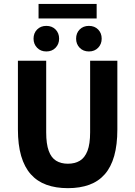

<svg xmlns="http://www.w3.org/2000/svg" viewBox="-20 -968 705 1000"><path d="M333.6 12Q270.4 12 221.9 -5.7Q173.3 -23.4 140.2 -60.6Q107.2 -97.8 90.2 -155.8Q73.3 -213.8 73.3 -293.9V-651.8H220.6V-278.7Q220.6 -218.1 233.8 -182.3Q246.9 -146.5 272.2 -130.9Q297.4 -115.3 333.6 -115.3Q370.2 -115.3 396 -130.9Q421.7 -146.5 435.6 -182.3Q449.4 -218.1 449.4 -278.7V-651.8H591.2V-293.9Q591.2 -213.8 574.8 -155.8Q558.4 -97.8 525.9 -60.6Q493.4 -23.4 445.1 -5.7Q396.8 12 333.6 12ZM221.3 -700Q191.8 -700 173.3 -719.2Q154.7 -738.4 154.7 -766.6Q154.7 -795.6 173.3 -814.4Q191.8 -833.2 221.3 -833.2Q251 -833.2 269.4 -814.4Q287.9 -795.6 287.9 -766.6Q287.9 -738.4 269.4 -719.2Q251 -700 221.3 -700ZM443 -700Q413.5 -700 394.9 -719.2Q376.4 -738.4 376.4 -766.6Q376.4 -795.6 394.9 -814.4Q413.5 -833.2 443 -833.2Q472.6 -833.2 491.1 -814.4Q509.6 -795.6 509.6 -766.6Q509.6 -738.4 491.1 -719.2Q472.6 -700 443 -700ZM180.8 -871.8V-947.6H483.4V-871.8Z"/></svg>

Font: Source Sans 3
Style: Regular
Weight: 200
Designer: Paul D. Hunt
Foundry: Adobe
Version: Version 3.046;hotconv 1.0.118;makeotfexe 2.5.65603